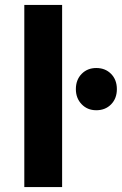

<svg xmlns="http://www.w3.org/2000/svg" viewBox="-20 -762 496 782"><path d="M79 -742H233V0H79ZM372 -485Q409 -485 432.5 -461Q456 -437 456 -399Q456 -361 432.5 -337Q409 -313 372 -313Q336 -313 312.5 -337.5Q289 -362 289 -399Q289 -437 312.5 -461Q336 -485 372 -485Z"/></svg>

Font: Montserrat-Arabic SemiBold
Style: Regular
Weight: 600
Designer: Mohamed Gaber
Foundry: Kief Type Foundry
Version: Version 5.008;PS 005.008;hotconv 1.0.88;makeotf.lib2.5.64775